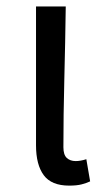

<svg xmlns="http://www.w3.org/2000/svg" viewBox="-20 -563 332 596"><path d="M194.8 13.2Q139.6 13.2 115.7 -19.3Q91.8 -51.8 91.8 -111.8V-543H184.1Q182.6 -432.6 179.7 -318.4Q176.8 -204.1 176.8 -106Q176.8 -82.5 187.3 -72.8Q197.8 -63 214.8 -63Q230 -63 248 -68.8L259.8 0Q248.5 5.4 233.4 9.3Q218.3 13.2 194.8 13.2Z"/></svg>

Font: Source Han Sans CN
Style: Regular
Weight: 400
Designer: Ryoko NISHIZUKA  (kana, bopomofo & ideographs); Paul D. Hunt (Latin, Greek & Cyrillic); Sandoll Communications , Soo-you
Foundry: Adobe
Version: Version 2.004;hotconv 1.0.118;makeotfexe 2.5.65603